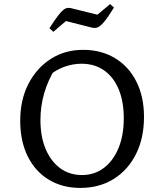

<svg xmlns="http://www.w3.org/2000/svg" viewBox="-20 -911 784 940"><path d="M373 9Q285 9 218.5 -31.5Q152 -72 115.5 -146Q79 -220 79 -320Q79 -422 119 -500Q159 -578 228.5 -622.5Q298 -667 387 -667Q476 -667 543.5 -626Q611 -585 648 -511Q685 -437 685 -339Q685 -235 646 -157Q607 -79 537 -35Q467 9 373 9ZM382 -54Q442 -54 488 -88.5Q534 -123 560 -185.5Q586 -248 586 -332Q586 -414 561 -474Q536 -534 489.5 -566.5Q443 -599 379 -599Q337 -599 295 -584Q253 -569 217 -538L253 -580Q178 -460 178 -323Q178 -242 203.5 -181.5Q229 -121 274.5 -87.5Q320 -54 382 -54ZM241 -755 222 -773Q247 -812 263.5 -833.5Q280 -855 291.5 -863.5Q303 -872 313.5 -872.5Q324 -873 336 -869L457 -839L519 -891L538 -874Q507 -824 488 -802Q469 -780 455.5 -776Q442 -772 425 -777L303 -808Z"/></svg>

Font: Piazzolla Thin Medium
Style: Regular
Weight: 500
Version: Version 2.005